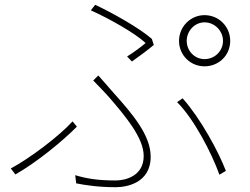

<svg xmlns="http://www.w3.org/2000/svg" viewBox="-20 -760 1040 799"><path d="M757 -590C757 -631 790 -667 831 -667C874 -667 908 -631 908 -590C908 -548 874 -514 831 -514C790 -514 757 -548 757 -590ZM725 -590C725 -530 773 -484 831 -484C891 -484 938 -530 938 -590C938 -649 891 -697 831 -697C773 -697 725 -649 725 -590ZM509 -525 529 -504C563 -528 599 -555 620 -573L612 -598C561 -643 447 -707 376 -740L358 -717C436 -682 542 -622 586 -581C570 -567 538 -543 509 -525ZM293 -31 297 3C338 11 390 19 462 19C503 19 607 4 607 -108C607 -196 534 -283 454 -372C433 -396 408 -425 389 -446L368 -425C390 -402 417 -375 436 -353C503 -275 578 -186 578 -111C578 -28 503 -9 462 -9C385 -9 340 -17 293 -31ZM893 -33 920 -49C888 -132 815 -266 740 -351L717 -335C788 -264 861 -123 893 -33ZM300 -233 282 -255C228 -195 104 -101 25 -59L44 -34C132 -84 240 -172 300 -233Z"/></svg>

Font: Harano Aji Gothic ExtraLight
Style: Regular
Weight: 250
Foundry: Masamichi Hosoda
Version: HaranoAjiGothic-ExtraLight version 20230610;ttx 4.39.4